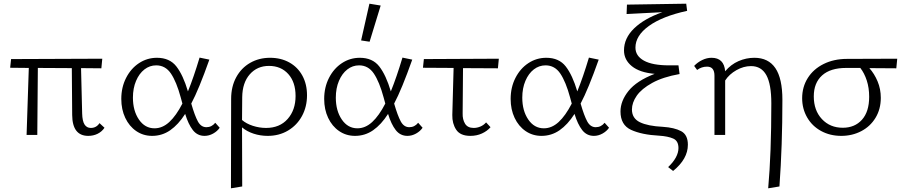

<svg xmlns="http://www.w3.org/2000/svg" viewBox="-20 -731 4901 1040"><path d="M546 -39Q532 -18 509 -6.5Q486 5 458 5Q372 5 371 -108L369 -362L185 -363L182 0H124L136 -363L35 -364L40 -411L534 -413L529 -361L419 -362L425 -117Q426 -75 438 -56.5Q450 -38 472 -38Q502 -38 519 -64Z M1170 -39Q1157 -20 1134.5 -7.5Q1112 5 1088 5Q1049 5 1024.5 -26.5Q1000 -58 983 -114Q946 -56 902 -25.5Q858 5 804 5Q756 5 718 -21Q680 -47 658.5 -92.5Q637 -138 637 -195Q637 -258 663 -309Q689 -360 733 -389Q777 -418 830 -418Q899 -418 935.5 -371Q972 -324 998 -236Q1029 -312 1061 -419L1114 -408Q1057 -247 1016 -170Q1035 -104 1052 -73Q1069 -42 1098 -42Q1127 -42 1146 -66ZM968 -170 959 -203Q936 -288 906 -332.5Q876 -377 826 -377Q791 -377 762.5 -355Q734 -333 717 -293Q700 -253 700 -202Q700 -131 732.5 -83.5Q765 -36 817 -36Q860 -36 897 -70Q934 -104 968 -170Z M1643 -215Q1643 -153 1616 -103Q1589 -53 1540.5 -24Q1492 5 1430 5Q1390 5 1353.5 -7Q1317 -19 1291 -41Q1291 171 1292 279L1231 289Q1232 125 1232 -195Q1232 -262 1259.5 -312.5Q1287 -363 1335 -390.5Q1383 -418 1443 -418Q1502 -418 1547.5 -392.5Q1593 -367 1618 -321Q1643 -275 1643 -215ZM1581 -211Q1581 -286 1541.5 -330Q1502 -374 1437 -374Q1373 -374 1333 -328.5Q1293 -283 1292 -205Q1292 -119 1291 -81Q1314 -61 1349.5 -49.5Q1385 -38 1421 -38Q1495 -38 1538 -86.5Q1581 -135 1581 -211Z M1982 -505 1936 -512 1981 -711 2042 -701ZM2269 -39Q2256 -20 2233.5 -7.5Q2211 5 2187 5Q2148 5 2123.5 -26.5Q2099 -58 2082 -114Q2045 -56 2001 -25.5Q1957 5 1903 5Q1855 5 1817 -21Q1779 -47 1757.5 -92.5Q1736 -138 1736 -195Q1736 -258 1762 -309Q1788 -360 1832 -389Q1876 -418 1929 -418Q1998 -418 2034.5 -371Q2071 -324 2097 -236Q2128 -312 2160 -419L2213 -408Q2156 -247 2115 -170Q2134 -104 2151 -73Q2168 -42 2197 -42Q2226 -42 2245 -66ZM2067 -170 2058 -203Q2035 -288 2005 -332.5Q1975 -377 1925 -377Q1890 -377 1861.5 -355Q1833 -333 1816 -293Q1799 -253 1799 -202Q1799 -131 1831.5 -83.5Q1864 -36 1916 -36Q1959 -36 1996 -70Q2033 -104 2067 -170Z M2486 -117Q2485 -84 2499 -61Q2513 -38 2546 -38Q2564 -38 2582 -45.5Q2600 -53 2613 -68L2637 -42Q2619 -21 2590.5 -8Q2562 5 2528 5Q2473 5 2451 -28.5Q2429 -62 2430 -108L2437 -363L2271 -364L2276 -411L2682 -413L2677 -361L2488 -362Z M3279 -39Q3266 -20 3243.5 -7.5Q3221 5 3197 5Q3158 5 3133.5 -26.5Q3109 -58 3092 -114Q3055 -56 3011 -25.5Q2967 5 2913 5Q2865 5 2827 -21Q2789 -47 2767.5 -92.5Q2746 -138 2746 -195Q2746 -258 2772 -309Q2798 -360 2842 -389Q2886 -418 2939 -418Q3008 -418 3044.5 -371Q3081 -324 3107 -236Q3138 -312 3170 -419L3223 -408Q3166 -247 3125 -170Q3144 -104 3161 -73Q3178 -42 3207 -42Q3236 -42 3255 -66ZM3077 -170 3068 -203Q3045 -288 3015 -332.5Q2985 -377 2935 -377Q2900 -377 2871.5 -355Q2843 -333 2826 -293Q2809 -253 2809 -202Q2809 -131 2841.5 -83.5Q2874 -36 2926 -36Q2969 -36 3006 -70Q3043 -104 3077 -170Z M3706 53Q3706 130 3626 195L3599 174Q3626 149 3640.5 122.5Q3655 96 3655 71Q3655 32 3626.5 19.5Q3598 7 3551 4Q3456 -1 3398.5 -27.5Q3341 -54 3341 -127Q3341 -184 3384.5 -238.5Q3428 -293 3526 -331Q3445 -338 3402.5 -372.5Q3360 -407 3360 -458Q3360 -524 3414.5 -577Q3469 -630 3568 -665L3374 -655L3376 -706L3697 -711L3702 -672H3701Q3568 -643 3495 -590.5Q3422 -538 3422 -473Q3422 -428 3468 -402.5Q3514 -377 3604 -377H3655L3661 -330Q3571 -314 3513 -282Q3455 -250 3429 -212.5Q3403 -175 3403 -138Q3403 -90 3446 -69Q3489 -48 3571 -44Q3633 -40 3669.5 -20.5Q3706 -1 3706 53Z M4218 -190Q4218 57 4202 279L4141 289Q4158 101 4158 -171Q4158 -275 4131 -324Q4104 -373 4048 -373Q4008 -373 3969 -351Q3930 -329 3908 -295V0H3850V-321Q3850 -370 3810 -370Q3780 -370 3756 -352L3740 -374Q3759 -394 3784 -406Q3809 -418 3834 -418Q3902 -418 3908 -345Q3939 -382 3980.5 -400Q4022 -418 4066 -418Q4142 -418 4180 -362Q4218 -306 4218 -190Z M4835 -361Q4787 -362 4689 -362Q4716 -332 4733.5 -290.5Q4751 -249 4751 -201Q4751 -140 4722.5 -93Q4694 -46 4645 -20.5Q4596 5 4537 5Q4476 5 4427.5 -21.5Q4379 -48 4352 -95Q4325 -142 4325 -199Q4325 -260 4355.5 -308.5Q4386 -357 4441.5 -384.5Q4497 -412 4568 -412L4840 -413ZM4640 -363H4563Q4478 -363 4433 -322.5Q4388 -282 4388 -209Q4388 -133 4432 -86Q4476 -39 4545 -39Q4610 -39 4649 -82.5Q4688 -126 4688 -207Q4688 -255 4675 -295Q4662 -335 4640 -363Z"/></svg>

Font: Isabella Sans
Style: Regular
Weight: 400
Designer: Original fonts by Christian Thalmann (Catharsis Fonts), Modifications by Cristiano Sobral
Version: Version 0.002;July 12, 2020;FontCreator 13.0.0.2655 64-bit; 